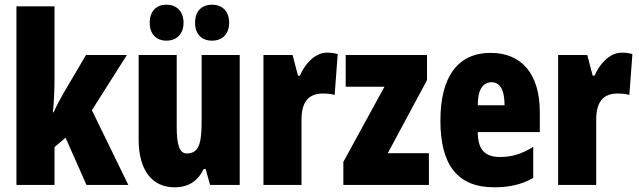

<svg xmlns="http://www.w3.org/2000/svg" viewBox="-20 -787 2719 817"><path d="M212 -458V-760H50V0H212V-161L259 -201L348 0H526L371 -318L520 -553H346L250 -390C238 -369 222 -340 208 -309H205C210 -357 212 -407 212 -458Z M617 -690C617 -642 645 -614 688 -614C733 -614 761 -644 761 -690C761 -737 733 -767 688 -767C645 -767 617 -739 617 -690ZM810 -690C810 -643 837 -614 882 -614C928 -614 955 -644 955 -690C955 -737 928 -767 882 -767C838 -767 810 -739 810 -690ZM1000 -553H838V-280C838 -191 833 -134 775 -134C743 -134 732 -172 732 -246V-553H570V-193C570 -64 626 10 723 10C782 10 821 -16 847 -68H855L874 0H1000Z M1372 -563C1317 -563 1275 -510 1256 -465H1248L1225 -553H1101V0H1263V-278C1263 -350 1290 -389 1354 -389C1375 -389 1391 -387 1404 -383L1417 -557C1397 -562 1385 -563 1372 -563Z M1805 0V-135H1630L1797 -446V-553H1451V-418H1616L1441 -98V0Z M2068 -562C1927 -562 1854 -459 1854 -274C1854 -90 1923 10 2083 10C2147 10 2201 -2 2249 -30V-162C2198 -131 2158 -119 2107 -119C2043 -119 2013 -151 2013 -225H2277V-310C2277 -472 2200 -562 2068 -562ZM2072 -437C2105 -437 2127 -409 2127 -339H2013C2013 -411 2038 -437 2072 -437Z M2626 -563C2571 -563 2529 -510 2510 -465H2502L2479 -553H2355V0H2517V-278C2517 -350 2544 -389 2608 -389C2629 -389 2645 -387 2658 -383L2671 -557C2651 -562 2639 -563 2626 -563Z"/></svg>

Font: Noto Sans Devanagari ExtraCondensed Black
Style: Regular
Weight: 900
Width: 2
Designer: Jelle Bosma - Monotype Design Team
Foundry: Monotype Imaging Inc.
Version: Version 2.004